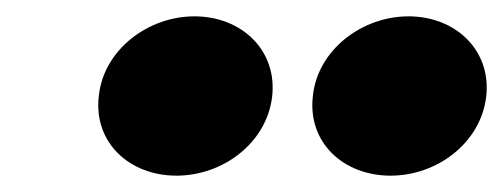

<svg xmlns="http://www.w3.org/2000/svg" viewBox="-20 -733 616 235"><path d="M363 -616C356 -559 400 -518 458 -518C515 -518 568 -558 575 -614C582 -671 538 -713 480 -713C423 -713 369 -672 363 -616ZM101 -616C94 -559 138 -518 196 -518C253 -518 306 -558 313 -614C320 -671 276 -713 218 -713C161 -713 107 -672 101 -616Z"/></svg>

Font: Jost* Black
Style: Italic
Weight: 900
Italic angle: -10°
Version: Version 3.7